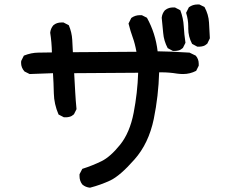

<svg xmlns="http://www.w3.org/2000/svg" viewBox="-20 -788 1040 876"><path d="M342.8 15.6Q342.8 12.7 342.8 6.8L355.5 -17.6Q401.4 -32.2 443.4 -52.7Q483.4 -72.3 527.8 -127.4Q572.3 -182.6 589.8 -273.4Q607.4 -364.3 610.4 -456.1L318.4 -454.1Q321.3 -404.3 323.2 -367.2Q325.2 -330.1 329.1 -290L317.4 -266.6Q307.6 -257.8 298.3 -255.4Q289.1 -252.9 283.2 -252.9Q277.3 -252.9 271.5 -252.9L247.1 -265.6Q226.6 -313.5 225.6 -361.8Q224.6 -410.2 221.7 -454.1L115.2 -450.2L91.8 -461.9Q76.2 -479.5 76.2 -501Q76.2 -508.8 77.1 -510.7L88.9 -534.2Q123 -547.9 155.8 -547.9Q188.5 -547.9 216.8 -548.8Q215.8 -595.7 209 -638.7Q210.9 -658.2 223.6 -672.9Q238.3 -685.5 260.7 -685.5Q263.7 -685.5 269.5 -685.5L293.9 -672.9Q307.6 -640.6 309.6 -606.4L312.5 -549.8L602.5 -551.8Q595.7 -589.8 585.4 -617.7Q575.2 -645.5 566.4 -680.7L579.1 -706.1Q596.7 -718.8 618.2 -718.8Q621.1 -718.8 627 -718.8L650.4 -707Q689.5 -636.7 699.2 -553.7Q703.1 -553.7 708 -553.7Q749 -553.7 844.7 -547.9L873 -534.2Q886.7 -518.6 886.7 -497.1Q886.7 -494.1 886.7 -488.3L875 -464.8Q846.7 -450.2 815.4 -450.2Q802.7 -450.2 788.1 -452.1Q752.9 -458 715.8 -458Q710.9 -458 706.1 -458Q703.1 -350.6 681.6 -245.1Q658.2 -132.8 592.8 -59.6Q528.3 13.7 483.4 35.2Q439.5 55.7 390.6 68.4Q370.1 66.4 355.5 53.7Q342.8 37.1 342.8 15.6ZM732.4 -741.2Q742.2 -749 751.5 -751.5Q760.7 -753.9 766.6 -753.9Q772.5 -753.9 778.3 -753.9L802.7 -741.2Q816.4 -705.1 818.4 -668Q820.3 -631.8 826.2 -592.8L814.5 -569.3Q804.7 -560.5 795.4 -558.1Q786.1 -555.7 780.3 -555.7Q774.4 -555.7 768.6 -555.7L745.1 -568.4Q727.5 -601.6 724.6 -637.2Q721.7 -672.9 717.8 -707Q719.7 -726.6 732.4 -741.2ZM838.9 -657.2V-668Q838.9 -698.2 829.1 -729.5L841.8 -754.9Q859.4 -767.6 880.9 -767.6Q883.8 -767.6 889.6 -767.6L913.1 -755.9Q931.6 -721.7 933.6 -685.5L937.5 -613.3L925.8 -588.9Q916 -580.1 906.7 -577.6Q897.5 -575.2 891.6 -575.2Q885.7 -575.2 879.9 -575.2L856.4 -587.9Q838.9 -621.1 838.9 -657.2Z"/></svg>

Font: JasonHandwriting2
Style: SemiBold
Weight: 600
Version: Version 1.04.7